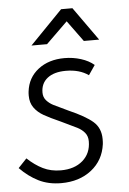

<svg xmlns="http://www.w3.org/2000/svg" viewBox="-67 -759 544 811"><g transform="rotate(-5 205.5 -354.0)"><path d="M-14 -67 22 -105Q54 -75 87.5 -58.5Q121 -42 163 -42Q221 -42 256 -72.5Q291 -103 291 -154Q291 -176 279 -190.5Q267 -205 248.5 -214.5Q230 -224 181 -247Q136 -267 110.5 -281.5Q85 -296 70 -317Q55 -338 55 -368Q55 -380 56 -386Q63 -444 107.5 -478.5Q152 -513 219 -513Q255 -513 288.5 -502.5Q322 -492 344 -473L316 -432Q278 -459 220 -459Q170 -459 142 -437Q114 -415 114 -376Q114 -356 126 -342.5Q138 -329 154.5 -320.5Q171 -312 216 -291Q287 -260 318.5 -232.5Q350 -205 350 -158Q350 -144 349 -137Q340 -69 288.5 -28.5Q237 12 160 12Q106 12 64 -9Q22 -30 -14 -67ZM223 -720H271L372 -578H307L242 -667L151 -578H85Z"/></g></svg>

Font: Bellota
Style: Italic
Weight: 400
Italic angle: -7.5°
Designer: Kemie Guaida
Foundry: Kemie Guaida
Version: Version 4.001